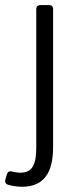

<svg xmlns="http://www.w3.org/2000/svg" viewBox="-54 -503 313 746"><path d="M-22.5 214.8C-7.8 218.8 10.7 222.7 31.2 222.7C117.2 222.7 152.3 167 152.3 69.3V-467.8C152.3 -477.5 146.5 -483.4 136.7 -483.4H102.5C92.8 -483.4 86.9 -477.5 86.9 -467.8V68.4C86.9 128.9 76.2 168 25.4 168C13.7 168 2 166 -8.8 163.1C-18.6 161.1 -24.4 165 -27.3 174.8L-33.2 195.3C-36.1 204.1 -32.2 211.9 -22.5 214.8Z"/></svg>

Font: Ed Sans Neue Light
Style: Regular
Weight: 300
Designer: Stephen Hutchings
Version: Version 1.004;PS 001.004;hotconv 1.0.88;makeotf.lib2.5.64775